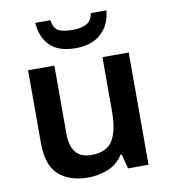

<svg xmlns="http://www.w3.org/2000/svg" viewBox="-85 -831 808 913"><g transform="rotate(-10 319.0 -374.0)"><path d="M560 -542V0H461L443 -70H437Q411 -28 365 -9Q319 10 268 10Q177 10 125.5 -37Q74 -84 74 -188V-542H201V-214Q201 -93 300 -93Q376 -93 404.5 -140.5Q433 -188 433 -278V-542ZM490 -758Q485 -690 440 -648Q395 -606 316 -606Q234 -606 192.5 -647Q151 -688 147 -758H220Q226 -716 250 -705Q274 -694 318 -694Q354 -694 381 -706.5Q408 -719 415 -758Z"/></g></svg>

Font: Noto Sans Meetei Mayek SemiBold
Style: Regular
Weight: 600
Designer: Monotype Design Team and Neelakash Kshetrimayum
Foundry: Monotype Imaging Inc.
Version: Version 2.002; ttfautohint (v1.8.4.7-5d5b)